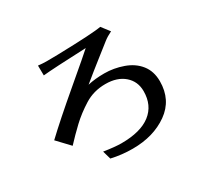

<svg xmlns="http://www.w3.org/2000/svg" viewBox="-156 -964 1311 1231"><g transform="rotate(-30 500.0 -348.5)"><path d="M90.8 -256.8Q188.5 -349.6 360.8 -495.6Q533.2 -641.6 561.5 -668Q318.4 -658.2 241.2 -650.4L240.2 -723.6Q271.5 -719.7 307.6 -719.7Q343.8 -719.7 384.8 -720.7Q652.3 -727.5 710 -739.3L755.9 -679.7Q719.7 -662.1 695.8 -643.1Q671.9 -624 602.1 -569.3Q532.2 -514.6 460 -455.1Q513.7 -467.8 583 -467.8Q652.3 -467.8 720.2 -443.8Q788.1 -419.9 827.6 -370.1Q867.2 -320.3 867.2 -246.1Q867.2 -108.4 761.2 -33.2Q655.3 42 501 42Q419.9 42 343.8 24.4L326.2 -37.1Q409.2 -24.4 455.1 -24.4Q597.7 -24.4 671.4 -81.5Q745.1 -138.7 745.1 -243.2Q745.1 -315.4 693.4 -360.4Q641.6 -405.3 554.7 -405.3Q467.8 -405.3 398.9 -362.3Q330.1 -319.3 277.3 -269.5Q224.6 -219.7 175.8 -167Z"/></g></svg>

Font: GenEi LateGo v2
Style: Medium
Weight: 500
Designer: o_tamon (Modified)
Foundry: o_tamon / Adobe Systems Incorporated / FONT 910 / Philipp H. Poll
Version: Version 2.1;Original Version 1.004